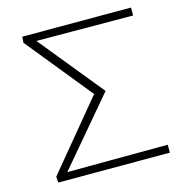

<svg xmlns="http://www.w3.org/2000/svg" viewBox="-99 -749 803 841"><g transform="rotate(-15 302.0 -329.0)"><path d="M569 -622 131 -624 367 -334 113 -34 569 -36V0H63L61 -27L315 -334L74 -631L76 -658H569Z"/></g></svg>

Font: Ysabeau SC Light
Style: Regular
Weight: 300
Designer: Christian Thalmann (Catharsis Fonts)
Version: Version 0.003